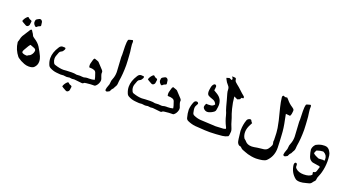

<svg xmlns="http://www.w3.org/2000/svg" viewBox="-62 -1523 4627 2535"><g transform="rotate(20 2252.0 -255.0)"><path d="M298.3 40.5Q265.6 40.5 233.4 28.3L231.4 27.3Q178.7 7.3 142.6 -20Q135.3 -24.9 129.9 -30.8Q64.5 -111.8 54.2 -209.5L53.7 -214.4L54.2 -219.2Q62 -238.3 65.9 -258.3Q70.8 -284.2 83 -307.6Q102.5 -341.3 151.4 -415.5Q154.3 -421.4 159.2 -425Q164.1 -428.7 172.9 -428.7H175.3Q182.6 -415 191.9 -402.3Q206.1 -384.3 213.9 -363.3Q218.3 -350.6 241.2 -336.4Q242.7 -335 244.6 -334Q302.2 -297.9 330.6 -253.4Q364.7 -197.8 392.6 -139.2Q408.7 -103.5 408.7 -66.4Q408.7 -17.1 374 17.6Q352.5 40.5 298.3 40.5ZM221.2 -85.4Q231.9 -85.4 242.4 -94.7Q252.9 -104 264.2 -105Q301.3 -134.3 307.1 -176.8L307.6 -183.6Q307.6 -204.1 283.2 -214.4L226.6 -235.8L221.7 -233.4Q214.4 -230 168.9 -149.4Q155.8 -127.4 155.8 -116.7Q155.8 -108.9 161.6 -100.6Q188 -85.4 219.2 -85.4ZM92.8 -453.1Q84 -453.1 74.2 -458.7Q64.5 -464.4 54.7 -469.7Q33.7 -480 14.6 -495.1Q26.4 -533.2 53.2 -559.1L62 -567.4Q67.4 -570.8 76.2 -570.8Q81.5 -564.9 96.7 -553.2Q103.5 -548.8 111.3 -546.9Q131.3 -542.5 131.3 -527.8Q131.3 -514.6 125 -481Q123 -473.6 117.7 -467.3Q106.4 -453.1 92.8 -453.1ZM214.8 -482.4Q206.1 -482.4 200.7 -485.8L191.9 -494.1Q170.9 -514.6 170.9 -539.1Q170.9 -546.4 172.9 -553.7V-554.7Q172.9 -573.7 193.4 -584Q203.1 -589.4 212.9 -594.7Q222.7 -600.1 231.4 -600.1Q245.1 -600.1 256.3 -586.4Q261.7 -580.1 263.7 -572.8Q270 -538.6 270 -525.4Q270 -511.2 250 -506.8Q242.2 -504.9 235.4 -500Q220.2 -488.8 214.8 -482.4Z M1043.5 5.9 1032.7 6.3Q1028.3 6.3 940.4 -3.4L923.8 -4.9L916 -4.4Q904.3 -2 892.6 -2Q876.5 -2 860.4 -5.9L854.5 -6.8Q848.6 -6.8 842.8 -4.4Q829.6 -1.5 816.4 -1.5Q803.2 -1.5 790 -4.4H789.1Q780.3 -6.8 771.5 -6.8L762.7 -5.9Q747.1 -3.9 731.9 -3.9Q713.4 -3.9 695.3 -6.8L669.4 -9.3Q622.6 -14.6 580.1 -37.6Q557.1 -48.8 547.9 -75.2Q529.8 -118.7 529.8 -163.6Q529.8 -242.2 584.5 -326.7Q603 -359.9 635.3 -359.9Q639.2 -359.9 643.8 -359.1Q648.4 -358.4 655.3 -358.4Q659.7 -359.4 664.6 -359.4Q675.8 -356.4 675.8 -343.3Q675.8 -334 658.7 -309.6Q649.9 -296.9 635.7 -292Q617.7 -285.2 610.4 -266.6Q594.7 -228 589.6 -210.2Q584.5 -192.4 584.5 -175.8Q584.5 -147.9 598.1 -121.6Q606.9 -102.1 624 -98.1Q691.9 -75.2 745.6 -75.2Q767.6 -75.2 790 -78.6Q824.7 -81.1 859.4 -81.1Q868.2 -81.1 876.2 -80.6Q884.3 -80.1 893.1 -80.1Q901.9 -80.1 910.9 -77.6Q919.9 -75.2 929.2 -74.2Q941.9 -74.2 954.1 -75.4Q966.3 -76.7 978 -76.7Q991.7 -75.7 1004.4 -74.5Q1017.1 -73.2 1028.3 -73.2Q1034.2 -73.2 1039.6 -75.2Q1062 -82.5 1085.4 -82.5L1101.6 -82Q1144.5 -82 1179.2 -91.8L1178.7 -98.6Q1178.7 -112.3 1153.3 -184.1Q1144.5 -207 1123 -212.9Q1117.7 -213.9 1113.8 -215.3Q1098.1 -220.7 1082 -220.7H1073.7Q1068.4 -220.7 1061.5 -222.2L1054.7 -223.1Q1050.3 -239.7 1050.3 -254.9Q1050.3 -272 1056.2 -289.1Q1062 -306.2 1066.4 -326.9Q1070.8 -347.7 1084 -356.4Q1089.8 -355 1094.7 -352.5Q1139.2 -338.4 1144.5 -333Q1181.2 -295.9 1224.6 -247.1Q1236.3 -232.9 1236.3 -223.1V-218.8L1235.4 -207.5Q1235.4 -192.9 1243.2 -171.9L1252 -147.9Q1260.3 -131.3 1260.3 -113.3Q1260.3 -105 1258.3 -96.2Q1247.6 -50.3 1214.4 -23.9Q1206.5 -19 1197.3 -19H1178.2Q1145 -19 1112.3 -14.6L1086.4 -12.2Q1085.4 -11.2 1084 -11.2Q1076.7 -11.2 1069.8 -9.5Q1063 -7.8 1056.2 -1.5Q1049.3 4.9 1043.5 5.9ZM883.8 176.3Q875 176.3 865.2 170.7Q855.5 165 845.7 159.7Q824.7 149.4 805.7 134.3Q817.4 96.2 844.2 70.3L853 62Q858.4 58.6 867.2 58.6Q872.6 64.5 887.7 76.2Q894.5 80.6 902.3 82.5Q922.4 86.9 922.4 101.6Q922.4 114.7 916 148.4Q914.1 155.8 908.7 162.1Q897.5 176.3 883.8 176.3Z M1377.9 -1Q1371.1 -1 1364.7 -5.6Q1358.4 -10.3 1358.4 -19.5Q1361.3 -47.9 1374 -78.6Q1385.7 -102.1 1385.7 -128.7Q1385.7 -155.3 1397 -180.7Q1418 -230.5 1418 -284.7L1417.5 -298.3Q1411.6 -388.2 1406.7 -478.5L1405.8 -496.6Q1405.8 -506.3 1407.2 -527.3Q1403.8 -600.6 1403.8 -646Q1403.8 -681.2 1405.8 -700.2L1410.2 -726.6Q1411.6 -736.3 1416 -740.5Q1420.4 -744.6 1465.8 -755.9L1474.6 -756.3Q1481 -747.6 1481.4 -740Q1481.9 -732.4 1481.9 -727.5L1481 -701.2Q1481 -686 1485.8 -655.8Q1495.6 -598.1 1498 -539.6Q1499 -512.7 1501.5 -485.8Q1504.4 -450.7 1504.4 -416Q1504.4 -289.6 1486.3 -186Q1483.9 -172.9 1483.9 -156.2Q1483.4 -125 1465.3 -100.1Q1460.4 -92.8 1453.6 -77.6Q1451.7 -69.8 1448.2 -68.4Q1430.7 -53.2 1423.3 -32.2L1416.5 -18.6L1411.6 -15.6Q1392.1 -6.3 1389.6 -3.9Q1383.8 -1 1377.9 -1Z M2146 5.9 2135.3 6.3Q2130.9 6.3 2043 -3.4L2026.4 -4.9L2018.6 -4.4Q2006.8 -2 1995.1 -2Q1979 -2 1962.9 -5.9L1957 -6.8Q1951.2 -6.8 1945.3 -4.4Q1932.1 -1.5 1918.9 -1.5Q1905.8 -1.5 1892.6 -4.4H1891.6Q1882.8 -6.8 1874 -6.8L1865.2 -5.9Q1849.6 -3.9 1834.5 -3.9Q1815.9 -3.9 1797.9 -6.8L1772 -9.3Q1725.1 -14.6 1682.6 -37.6Q1659.7 -48.8 1650.4 -75.2Q1632.3 -118.7 1632.3 -163.6Q1632.3 -242.2 1687 -326.7Q1705.6 -359.9 1737.8 -359.9Q1741.7 -359.9 1746.3 -359.1Q1751 -358.4 1757.8 -358.4Q1762.2 -359.4 1767.1 -359.4Q1778.3 -356.4 1778.3 -343.3Q1778.3 -334 1761.2 -309.6Q1752.4 -296.9 1738.3 -292Q1720.2 -285.2 1712.9 -266.6Q1697.3 -228 1692.1 -210.2Q1687 -192.4 1687 -175.8Q1687 -147.9 1700.7 -121.6Q1709.5 -102.1 1726.6 -98.1Q1794.4 -75.2 1848.1 -75.2Q1870.1 -75.2 1892.6 -78.6Q1927.2 -81.1 1961.9 -81.1Q1970.7 -81.1 1978.8 -80.6Q1986.8 -80.1 1995.6 -80.1Q2004.4 -80.1 2013.4 -77.6Q2022.5 -75.2 2031.7 -74.2Q2044.4 -74.2 2056.6 -75.4Q2068.8 -76.7 2080.6 -76.7Q2094.2 -75.7 2106.9 -74.5Q2119.6 -73.2 2130.9 -73.2Q2136.7 -73.2 2142.1 -75.2Q2164.6 -82.5 2188 -82.5L2204.1 -82Q2247.1 -82 2281.7 -91.8L2281.2 -98.6Q2281.2 -112.3 2255.9 -184.1Q2247.1 -207 2225.6 -212.9Q2220.2 -213.9 2216.3 -215.3Q2200.7 -220.7 2184.6 -220.7H2176.3Q2170.9 -220.7 2164.1 -222.2L2157.2 -223.1Q2152.8 -239.7 2152.8 -254.9Q2152.8 -272 2158.7 -289.1Q2164.6 -306.2 2168.9 -326.9Q2173.3 -347.7 2186.5 -356.4Q2192.4 -355 2197.3 -352.5Q2241.7 -338.4 2247.1 -333Q2283.7 -295.9 2327.1 -247.1Q2338.9 -232.9 2338.9 -223.1V-218.8L2337.9 -207.5Q2337.9 -192.9 2345.7 -171.9L2354.5 -147.9Q2362.8 -131.3 2362.8 -113.3Q2362.8 -105 2360.8 -96.2Q2350.1 -50.3 2316.9 -23.9Q2309.1 -19 2299.8 -19H2280.8Q2247.6 -19 2214.8 -14.6L2189 -12.2Q2188 -11.2 2186.5 -11.2Q2179.2 -11.2 2172.4 -9.5Q2165.5 -7.8 2158.7 -1.5Q2151.9 4.9 2146 5.9ZM1914.6 -297.4Q1905.8 -297.4 1896 -303Q1886.2 -308.6 1876.5 -314Q1855.5 -324.2 1836.4 -339.4Q1848.1 -377.4 1875 -403.3L1883.8 -411.6Q1889.2 -415 1897.9 -415Q1903.3 -409.2 1918.5 -397.5Q1925.3 -393.1 1933.1 -391.1Q1953.1 -386.7 1953.1 -372.1Q1953.1 -358.9 1946.8 -325.2Q1944.8 -317.9 1939.5 -311.5Q1928.2 -297.4 1914.6 -297.4ZM2036.6 -326.7Q2027.8 -326.7 2022.5 -330.1L2013.7 -338.4Q1992.7 -358.9 1992.7 -383.3Q1992.7 -390.6 1994.6 -397.9V-398.9Q1994.6 -418 2015.1 -428.2Q2024.9 -433.6 2034.7 -439Q2044.4 -444.3 2053.2 -444.3Q2066.9 -444.3 2078.1 -430.7Q2083.5 -424.3 2085.4 -417Q2091.8 -382.8 2091.8 -369.6Q2091.8 -355.5 2071.8 -351.1Q2064 -349.1 2057.1 -344.2Q2042 -333 2036.6 -326.7Z M2843.8 37.6Q2772.5 37.6 2701.7 31.2Q2668 28.3 2633.8 26.9Q2580.6 21 2528.3 -2.4Q2500.5 -14.2 2496.1 -43.9Q2481.9 -95.2 2480.5 -148.9Q2484.4 -208.5 2508.8 -262.2Q2520 -284.2 2544.9 -284.2Q2564 -284.2 2569.8 -262.2Q2567.4 -258.8 2565.9 -253.9L2554.7 -232.4Q2543 -213.4 2543 -192.4Q2543 -171.9 2552.7 -128.9Q2557.6 -105 2580.6 -96.7Q2624.5 -76.7 2672.4 -72.8Q2862.8 -63 2889.2 -62Q2919.9 -62 2995.6 -67.4Q3006.8 -68.8 3025.4 -74.2Q3027.3 -79.1 3027.3 -83Q3027.3 -90.8 3019.5 -103.5Q2984.9 -172.4 2969.2 -242.2Q2960.4 -276.9 2946.8 -306.6Q2936 -335.9 2909.2 -439.9Q2893.6 -497.6 2886.7 -519Q2878.4 -546.4 2878.4 -574.2Q2878.4 -605.5 2857.4 -626.5Q2828.1 -657.2 2810.5 -695.8Q2808.1 -699.7 2806.6 -706.1L2804.2 -711.9L2843.8 -723.6L2878.4 -708Q2885.7 -716.3 2885.7 -723.1Q2885.3 -732.9 2878.4 -741Q2871.6 -749 2869.1 -756.8L2906.2 -754.4Q2928.2 -753.9 2928.2 -731.4Q2929.2 -711.9 2943.8 -699.7Q2960.4 -684.6 2965.3 -680.7Q3001.5 -652.8 3033.9 -621.6Q3066.4 -590.3 3101.1 -562.5Q3109.9 -555.2 3109.9 -546.4Q3109.9 -540 3105 -532.2Q3094.2 -533.2 3083.5 -533.2Q3079.6 -526.9 3076.4 -520.8Q3073.2 -514.6 3069.3 -507.8L3036.6 -493.7Q3012.2 -505.9 2986.8 -517.1Q2993.2 -434.1 3014.6 -352.1Q3032.2 -284.2 3051.3 -236.8L3074.7 -159.7Q3086.9 -126 3097.2 -102.1Q3104.5 -83.5 3104.5 -64.9Q3104.5 -52.7 3101.6 -35.2Q3100.6 -29.3 3100.6 -23.9Q3099.6 -9.3 3092.8 3.4Q3055.7 22.9 3015.6 26.9Q2930.2 36.1 2843.8 37.6ZM2718.3 -202.6Q2690.4 -202.6 2668 -225.6Q2655.3 -238.8 2655.3 -253.9Q2655.3 -262.2 2658.7 -271Q2668.5 -292.5 2669.9 -298.8Q2684.6 -297.4 2698.7 -297.4Q2723.1 -297.4 2740.2 -300.3Q2765.6 -304.7 2785.2 -330.1Q2772 -366.7 2738.8 -380.4L2690.9 -397.9Q2663.1 -408.2 2654.1 -422.6Q2645 -437 2645 -461.4Q2645 -482.4 2650.9 -511.7Q2655.3 -550.8 2677.2 -571.8Q2684.1 -579.1 2693.4 -579.1Q2697.8 -579.1 2702.6 -577.1Q2716.3 -570.3 2716.3 -554.7Q2716.3 -548.8 2714.8 -541.5V-537.1Q2710.4 -509.3 2710.4 -501.5Q2733.9 -486.8 2757.8 -473.1Q2834 -426.8 2834 -338.9Q2834 -316.4 2825.7 -271Q2823.7 -251.5 2809.6 -240.7Q2776.4 -214.8 2736.3 -204.6Q2727.1 -202.6 2718.3 -202.6Z M3535.6 155.8Q3504.4 155.8 3469.2 149.9Q3413.1 140.6 3369.6 122.1L3351.1 114.7Q3320.3 106.4 3300.8 84Q3293.9 75.2 3284.7 75.2Q3257.3 73.7 3241.2 37.1Q3232.9 20 3218.8 -116.7V-128.4Q3218.8 -204.6 3244.6 -275.4Q3245.1 -275.9 3245.1 -277.3Q3249.5 -288.6 3263.4 -297.4Q3277.3 -306.2 3290 -306.2Q3301.3 -306.2 3306.6 -295.2Q3312 -284.2 3316.2 -277.8Q3320.3 -271.5 3328.1 -266.1L3316.9 -244.1Q3280.3 -179.2 3280.3 -126Q3280.3 -77.6 3300.8 -43.5Q3304.7 -36.1 3313.2 -31.2Q3321.8 -26.4 3328.1 -18.6Q3331.5 -13.7 3335 -10.7Q3365.2 25.9 3427.7 25.9Q3444.3 25.9 3460 22.9Q3497.6 15.1 3553.7 9.3L3588.4 5.4Q3625.5 0.5 3645 -24.2Q3664.6 -48.8 3678.2 -81.1Q3680.7 -86.4 3680.7 -92.3Q3680.7 -112.8 3674.3 -129.4Q3676.3 -144 3676.3 -156.2L3676.8 -165.5Q3676.8 -169.9 3675.8 -173.8V-188Q3675.8 -254.9 3666 -320.3L3656.7 -367.2Q3647.9 -418.9 3633.8 -468.8Q3595.2 -618.2 3588.9 -657.7L3581.1 -711.4L3579.6 -725.1Q3579.6 -737.3 3586.9 -743.7Q3591.3 -748 3596.2 -748Q3601.1 -748 3606.4 -744.1Q3614.3 -738.3 3622.1 -738.3Q3628.9 -738.3 3636.7 -739.7Q3641.6 -741.2 3647 -742.2L3653.3 -736.3Q3661.6 -729.5 3668 -721.2Q3704.1 -676.3 3751 -646.5H3751.5Q3762.7 -639.2 3772.9 -629.6Q3783.2 -620.1 3783.2 -605.5Q3783.2 -595.7 3781.2 -584.5Q3781.2 -555.2 3766.1 -527.8L3704.6 -533.7L3718.8 -460.4Q3744.6 -342.8 3748 -250.5Q3749.5 -197.8 3752.9 -162.6Q3756.3 -127.4 3756.3 -79.6L3755.9 -51.3Q3750 51.8 3679.2 121.6Q3667.5 133.3 3650.4 138.7Q3622.1 148.9 3591.8 151.4L3572.8 153.3Q3554.7 155.8 3535.6 155.8Z M3877.4 -1Q3870.6 -1 3864.3 -5.6Q3857.9 -10.3 3857.9 -19.5Q3860.8 -47.9 3873.5 -78.6Q3885.3 -102.1 3885.3 -128.7Q3885.3 -155.3 3896.5 -180.7Q3917.5 -230.5 3917.5 -284.7L3917 -298.3Q3911.1 -388.2 3906.2 -478.5L3905.3 -496.6Q3905.3 -506.3 3906.7 -527.3Q3903.3 -600.6 3903.3 -646Q3903.3 -681.2 3905.3 -700.2L3909.7 -726.6Q3911.1 -736.3 3915.5 -740.5Q3919.9 -744.6 3965.3 -755.9L3974.1 -756.3Q3980.5 -747.6 3981 -740Q3981.4 -732.4 3981.4 -727.5L3980.5 -701.2Q3980.5 -686 3985.4 -655.8Q3995.1 -598.1 3997.6 -539.6Q3998.5 -512.7 4001 -485.8Q4003.9 -450.7 4003.9 -416Q4003.9 -289.6 3985.8 -186Q3983.4 -172.9 3983.4 -156.2Q3982.9 -125 3964.8 -100.1Q3960 -92.8 3953.1 -77.6Q3951.2 -69.8 3947.8 -68.4Q3930.2 -53.2 3922.9 -32.2L3916 -18.6L3911.1 -15.6Q3891.6 -6.3 3889.2 -3.9Q3883.3 -1 3877.4 -1Z M4187.5 247.6Q4141.6 247.6 4121.6 231.9Q4042.5 169.4 4030.3 64V60.1Q4031.2 30.8 4048.8 28.3Q4056.2 28.3 4062 32.2Q4067.9 36.1 4069.3 43.7Q4070.8 51.3 4070.8 58.6L4070.3 69.3Q4070.3 87.4 4085 99.6Q4124 137.7 4196.8 137.7Q4276.4 137.7 4308.6 103L4303.7 68.4Q4305.2 66.4 4307.4 65.2Q4309.6 64 4311.3 62.5Q4313 61 4314.5 61L4316.9 61.5Q4336.9 61.5 4346.2 36.1L4366.2 -28.8L4359.4 -32.2Q4349.1 -38.6 4335 -38.6Q4290.5 -44.9 4257.3 -50.8Q4211.9 -66.9 4197.3 -113.8Q4180.2 -167 4176.3 -205.1Q4176.3 -210 4177.7 -215.3V-217.3Q4184.6 -255.4 4214.4 -282.7Q4271.5 -312.5 4315.4 -312.5L4333.5 -313.5Q4382.8 -313.5 4408.2 -269Q4426.3 -243.2 4430.2 -213.9Q4436 -171.4 4436 -129.9Q4436 -50.3 4415 27.3Q4408.2 54.2 4394 86.9Q4390.6 94.2 4390.6 95.7Q4379.9 117.7 4378.9 142.1Q4378.9 156.7 4368.2 168Q4355 179.2 4345.7 193.8Q4329.6 219.7 4301.3 225.1L4274.9 231.9Q4219.7 247.6 4187.5 247.6ZM4394 -123.5 4397.5 -148.4Q4397.5 -206.5 4342.3 -233.9L4334 -234.4Q4301.8 -234.4 4250 -216.8Q4232.9 -185.5 4232.9 -176.8Q4232.9 -169.4 4238.3 -165Q4254.4 -150.4 4309.6 -127.4L4327.1 -127Q4350.1 -127 4376.5 -130.4Z"/></g></svg>

Font: Kurland
Style: Regular
Weight: 400
Designer: GGBot
Version: 0.22